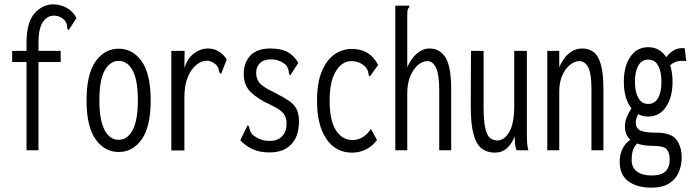

<svg xmlns="http://www.w3.org/2000/svg" viewBox="-20 -691 3190 883"><path d="M102 -406H36V-457H102V-495Q102 -587 138.5 -629Q175 -671 226 -671Q256 -671 285.5 -655.5Q315 -640 332 -608L302 -562L296 -553L290 -557Q289 -565 288 -574.5Q287 -584 278 -597Q257 -619 228 -619Q197 -619 177 -589.5Q157 -560 157 -495V-457H259V-406H157V0H102Z M526 8Q461 8 419.5 -50.5Q378 -109 378 -229Q378 -350 419.5 -408.5Q461 -467 526 -467Q591 -467 632 -408.5Q673 -350 673 -229Q673 -109 632 -50.5Q591 8 526 8ZM526 -48Q566 -48 590 -93Q614 -138 614 -230Q614 -323 590 -367Q566 -411 526 -411Q486 -411 461.5 -367Q437 -323 437 -230Q437 -138 461 -93Q485 -48 526 -48Z M768 -457H829L828 -378Q842 -423 872.5 -445.5Q903 -468 936 -468Q989 -468 1023 -418L1001 -362L998 -352L991 -355Q987 -363 985.5 -372.5Q984 -382 973 -394Q952 -412 932 -412Q908 -412 884 -393.5Q860 -375 844 -337.5Q828 -300 828 -242V1H768Z M1220 10Q1173 10 1140.5 -5.5Q1108 -21 1085 -46L1114 -105L1118 -114L1124 -111Q1127 -103 1129 -94Q1131 -85 1140 -73Q1156 -59 1175.5 -51Q1195 -43 1221 -43Q1257 -43 1277.5 -64.5Q1298 -86 1298 -123Q1298 -152 1282.5 -170.5Q1267 -189 1224 -209Q1167 -235 1134 -266.5Q1101 -298 1101 -351Q1101 -403 1131.5 -435.5Q1162 -468 1224 -468Q1272 -468 1302 -452Q1332 -436 1352 -402L1321 -354L1316 -345L1310 -349Q1308 -357 1307 -366.5Q1306 -376 1297 -390Q1283 -404 1264.5 -411Q1246 -418 1227 -418Q1193 -418 1175.5 -400.5Q1158 -383 1158 -357Q1158 -327 1175 -308Q1192 -289 1245 -264Q1284 -244 1308.5 -227.5Q1333 -211 1344 -189Q1355 -167 1355 -133Q1355 -64 1319.5 -27Q1284 10 1220 10Z M1599 11Q1524 11 1481 -52Q1438 -115 1438 -228Q1438 -310 1460 -363Q1482 -416 1518.5 -441Q1555 -466 1598 -466Q1682 -466 1719 -392L1687 -348L1682 -340L1676 -344Q1675 -352 1673 -361Q1671 -370 1661 -383Q1635 -410 1594 -410Q1570 -410 1548 -392Q1526 -374 1511 -334.5Q1496 -295 1496 -230Q1496 -136 1525 -91.5Q1554 -47 1601 -47Q1626 -47 1647 -59.5Q1668 -72 1686 -98L1714 -47Q1691 -17 1661.5 -3Q1632 11 1599 11Z M1798 -665H1862V-658Q1856 -652 1854.5 -645Q1853 -638 1853 -621V-382Q1872 -424 1898.5 -446Q1925 -468 1955 -468Q2003 -468 2029 -426.5Q2055 -385 2055 -277V0H2000V-275Q2000 -347 1985.5 -378.5Q1971 -410 1945 -410Q1923 -410 1902 -392Q1881 -374 1867 -341Q1853 -308 1853 -263V0H1798Z M2256 11Q2221 11 2196 -7.5Q2171 -26 2158 -72.5Q2145 -119 2145 -202L2146 -457H2204V-202Q2204 -132 2212.5 -98.5Q2221 -65 2235.5 -55Q2250 -45 2268 -45Q2299 -45 2322 -84Q2345 -123 2345 -205V-457H2403V-71Q2403 -53 2404 -35.5Q2405 -18 2410 0H2355Q2350 -17 2348.5 -32Q2347 -47 2347 -64Q2334 -30 2311.5 -9.5Q2289 11 2256 11Z M2497 0V-457H2552V-382Q2590 -468 2658 -468Q2688 -468 2709.5 -452Q2731 -436 2743 -395.5Q2755 -355 2755 -283V0H2700V-281Q2700 -353 2685 -381.5Q2670 -410 2644 -410Q2623 -410 2601.5 -393Q2580 -376 2566 -344.5Q2552 -313 2552 -269V0Z M2961 -155Q2936 -155 2915 -166Q2904 -146 2904 -127Q2904 -103 2922.5 -92Q2941 -81 2997 -81Q3067 -81 3091 -48.5Q3115 -16 3115 34Q3115 69 3101.5 101Q3088 133 3057.5 152.5Q3027 172 2976 172Q2909 172 2869.5 142.5Q2830 113 2830 54Q2830 17 2844 -9Q2858 -35 2879 -48Q2854 -70 2854 -110Q2854 -132 2862.5 -152.5Q2871 -173 2884 -193Q2849 -237 2849 -315Q2849 -386 2879 -430Q2909 -474 2961 -474Q3014 -474 3044 -428Q3062 -451 3082 -461.5Q3102 -472 3129 -469L3136 -410Q3115 -413 3096.5 -409Q3078 -405 3062 -391Q3073 -357 3073 -315Q3073 -244 3043 -199.5Q3013 -155 2961 -155ZM2961 -213Q2992 -213 3007 -241Q3022 -269 3022 -315Q3022 -361 3007 -389Q2992 -417 2961 -417Q2931 -417 2915.5 -389Q2900 -361 2900 -315Q2900 -269 2915.5 -241Q2931 -213 2961 -213ZM2885 46Q2885 80 2909.5 98Q2934 116 2977 116Q3022 116 3041 96.5Q3060 77 3060 45Q3060 12 3046.5 -4Q3033 -20 2986 -20Q2940 -20 2910 -31Q2896 -16 2890.5 1Q2885 18 2885 46Z"/></svg>

Font: Inconsolata ExtraCondensed
Style: Regular
Weight: 400
Width: 2
Monospace: yes
Designer: Raph Levien, Cyreal, Brenton Simpson
Foundry: Raph Levien, Cyreal, Google
Version: Version 3.000; ttfautohint (v1.8.2.53-6de2)